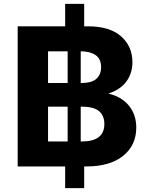

<svg xmlns="http://www.w3.org/2000/svg" viewBox="-20 -866 768 999"><path d="M72 0V-729H319V-846H418V-729H438Q551 -729 610 -677Q669 -625 669 -542Q669 -485 638 -442.5Q607 -400 544 -379Q613 -363 651 -316Q689 -269 689 -202Q689 -110 620.5 -55Q552 0 430 0H418V113H319V0ZM332 -599H230V-434H332ZM401 -599H400V-434H401Q458 -434 482 -456.5Q506 -479 506 -516Q506 -560 477 -579.5Q448 -599 401 -599ZM332 -311H230V-130H332ZM406 -311H400V-130H406Q523 -130 523 -221Q523 -264 495.5 -287.5Q468 -311 406 -311Z"/></svg>

Font: BDO Grotesk
Style: Bold
Weight: 700
Designer: Deni Anggara
Foundry: Lokal Container
Version: Version 2.000